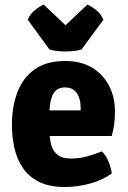

<svg xmlns="http://www.w3.org/2000/svg" viewBox="-20 -770 536 806"><path d="M130 -199V-306.5H318.5V-318Q318.5 -341 312 -360.2Q305.5 -379.5 291.2 -391.2Q277 -403 253 -403Q216.5 -403 201.8 -373Q187 -343 187 -280.5V-233.5Q187 -199.5 193 -170Q199 -140.5 218.5 -122.5Q238 -104.5 278 -104.5Q312 -104.5 344.8 -113.2Q377.5 -122 407.5 -134.5Q425 -117.5 435.5 -91.5Q446 -65.5 449.5 -42Q411.5 -14.5 358.8 0.2Q306 15 252.5 15Q186.5 15 143.5 -6.8Q100.5 -28.5 75.5 -65.8Q50.5 -103 40.2 -149.8Q30 -196.5 30 -246Q30 -321.5 52.8 -382.2Q75.5 -443 125 -478.5Q174.5 -514 254 -514Q320 -514 366.5 -486Q413 -458 437.8 -410.2Q462.5 -362.5 462.5 -302Q462.5 -268.5 459.2 -246.2Q456 -224 449 -199ZM188 -562 96.5 -687Q106 -711 127.2 -728Q148.5 -745 163.5 -750.5L255 -664L346.5 -750.5Q362 -745 383.2 -728Q404.5 -711 414 -687L322 -562Q293 -554 255 -554Q217 -554 188 -562Z"/></svg>

Font: Signika
Style: Bold
Weight: 700
Designer: Anna Giedry
Foundry: Anna Giedry
Version: Version 2.001